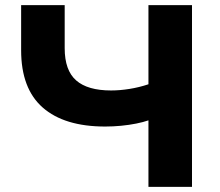

<svg xmlns="http://www.w3.org/2000/svg" viewBox="-20 -725 854 745"><path d="M556 0V-258Q536 -251 508.5 -245.5Q481 -240 450 -237Q419 -234 388 -234Q230 -234 146 -307.5Q62 -381 62 -530V-705H231V-538Q231 -452 275.5 -413Q320 -374 411 -374Q445 -374 482.5 -380Q520 -386 556 -398V-705H725V0Z"/></svg>

Font: Nunito Sans 10pt SemiExpanded ExtraBold
Style: Regular
Weight: 800
Width: 6
Designer: Vernon Adams
Foundry: Vernon Adams
Version: Version 3.101;gftools[0.9.27]